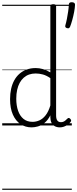

<svg xmlns="http://www.w3.org/2000/svg" viewBox="-20 -1134 698 1735"><path d="M265 17Q210 17 166 -12Q122 -41 96.5 -98Q71 -155 71 -238Q71 -288 80.5 -331Q90 -374 109 -408.5Q128 -443 156 -467.5Q184 -492 221 -505.5Q258 -519 303 -519Q336 -519 368.5 -509.5Q401 -500 435 -480V-1077Q435 -1087 441.5 -1091.5Q448 -1096 461 -1096Q475 -1096 481 -1091.5Q487 -1087 487 -1077V-91Q487 -60 498 -45Q509 -30 531 -30Q541 -30 551 -33.5Q561 -37 570.5 -45Q580 -53 590 -63Q596 -69 602.5 -68Q609 -67 615 -60Q621 -54 622.5 -47.5Q624 -41 619 -34Q608 -19 592 -7.5Q576 4 558 10.5Q540 17 522 17Q493 17 473.5 5.5Q454 -6 444.5 -26.5Q435 -47 435 -75Q435 -79 435 -83.5Q435 -88 435 -92Q412 -47 382.5 -23.5Q353 0 322.5 8.5Q292 17 265 17ZM127 -242Q127 -180 143.5 -133Q160 -86 192.5 -59.5Q225 -33 274 -33Q306 -33 336.5 -46.5Q367 -60 392.5 -92.5Q418 -125 435 -181V-428Q400 -452 367.5 -461Q335 -470 302 -470Q270 -470 243 -460.5Q216 -451 194.5 -432Q173 -413 158 -385.5Q143 -358 135 -322Q127 -286 127 -242ZM584 -880Q573 -884 570.5 -890.5Q568 -897 571 -907Q578 -930 584.5 -963Q591 -996 596 -1030.5Q601 -1065 602 -1092Q602 -1101 607.5 -1107.5Q613 -1114 629 -1114Q644 -1114 651.5 -1107Q659 -1100 658 -1091Q657 -1063 650 -1026Q643 -989 633 -953Q623 -917 613 -892Q609 -884 603.5 -880Q598 -876 584 -880ZM0 571H629V581H0ZM0 -20H629V0H0ZM0 -505H629V-500H0ZM0 -1091H629V-1081H0Z"/></svg>

Font: Playwrite PT Guides
Style: Regular
Weight: 400
Designer: Veronika Burian, José Scaglione
Foundry: TypeTogether
Version: Version 1.003